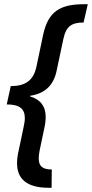

<svg xmlns="http://www.w3.org/2000/svg" viewBox="-20 -734 437 912"><path d="M212 158H225L226 71C184 71 164 57 164 19C164 9 165 -3 168 -18L190 -123C195 -144 197 -163 197 -179C197 -227 174 -261 123 -276V-279C196 -290 235 -331 249 -398L281 -549C294 -610 321 -627 377 -627L397 -714H380C264 -714 209 -679 185 -569L153 -417C139 -352 101 -325 31 -325L12 -238C73 -238 98 -217 98 -173C98 -159 95 -144 92 -130L69 -20C64 1 61 20 61 41C61 116 107 158 212 158Z"/></svg>

Font: Noto Sans Display SemiCondensed Medium
Style: Italic
Weight: 500
Width: 4
Italic angle: -12°
Designer: Monotype Design Team
Foundry: Monotype Imaging Inc.
Version: Version 1.900